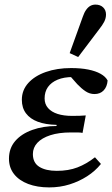

<svg xmlns="http://www.w3.org/2000/svg" viewBox="-20 -802 488 835"><path d="M194 13Q142 13 102.5 -2Q63 -17 41 -45Q19 -73 19 -112Q19 -157 46 -188.5Q73 -220 120.5 -237Q168 -254 226 -254V-259Q178 -260 144.5 -272.5Q111 -285 93 -309Q75 -333 75 -368Q75 -410 103 -441Q131 -472 179.5 -489Q228 -506 289 -506Q332 -506 364 -499.5Q396 -493 417.5 -481Q439 -469 448 -452Q446 -425 431 -409Q416 -393 391 -393Q370 -393 352 -405Q334 -417 316 -436L278 -479H362L364 -460Q349 -463 333.5 -465Q318 -467 297 -467Q258 -467 230.5 -455.5Q203 -444 188.5 -423.5Q174 -403 174 -374Q174 -349 189 -332Q204 -315 230.5 -306.5Q257 -298 294 -298Q315 -298 327 -298.5Q339 -299 353 -300L339 -224Q330 -226 316.5 -226Q303 -226 288 -226Q236 -226 199 -214Q162 -202 142.5 -181Q123 -160 123 -132Q123 -94 151 -76.5Q179 -59 227 -59Q278 -59 317 -74Q356 -89 393 -118L419 -89Q394 -58 359 -35.5Q324 -13 282.5 0Q241 13 194 13ZM283 -571Q297 -611 311.5 -650Q326 -689 340 -729Q346 -747 354.5 -759Q363 -771 373 -776.5Q383 -782 395 -782Q416 -782 428.5 -770Q441 -758 441 -739Q441 -723 433.5 -708Q426 -693 410 -673Q388 -643 365 -613.5Q342 -584 320 -554Z"/></svg>

Font: Source Serif 4 Medium
Style: Italic
Weight: 500
Italic angle: -12°
Designer: Frank Grießhammer
Foundry: Adobe Systems Incorporated
Version: Version 4.004;hotconv 1.0.116;makeotfexe 2.5.65601